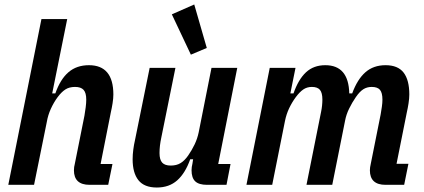

<svg xmlns="http://www.w3.org/2000/svg" viewBox="-20 -825 1891 857"><path d="M165 -740H280L213 -408H227Q249 -471 285.5 -502.5Q322 -534 377 -534Q486 -534 486 -403Q486 -386 482.5 -364Q479 -342 475 -325L429 -93H482L463 0H380Q310 0 310 -65Q310 -72 311 -79.5Q312 -87 314 -94L357 -309Q360 -326 362.5 -346Q365 -366 365 -380Q365 -411 353 -424Q341 -437 315 -437Q289 -437 271.5 -425.5Q254 -414 237 -391Q220 -368 207 -339.5Q194 -311 189 -281L132 0H17Z M763 -522 700 -211Q692 -174 692 -142Q692 -112 704 -99Q716 -86 742 -86Q768 -86 786 -97Q804 -108 820 -131Q836 -154 848.5 -180Q861 -206 867 -235L924 -522H1039L954 -93H1009L991 0H904Q868 0 851.5 -15.5Q835 -31 835 -65Q835 -72 836 -79.5Q837 -87 839 -95L842 -114H829Q807 -52 771 -20Q735 12 680 12Q624 12 598 -20.5Q572 -53 572 -114Q572 -135 575 -157.5Q578 -180 582 -197L648 -522ZM747 -761 847 -805 903 -611 832 -581Z M1080 0 1184 -522H1299L1276 -408H1290Q1312 -471 1346 -502.5Q1380 -534 1432 -534Q1536 -534 1539 -408H1552Q1575 -471 1611 -502.5Q1647 -534 1701 -534Q1756 -534 1781.5 -501Q1807 -468 1807 -403Q1807 -386 1803.5 -363.5Q1800 -341 1796 -324L1750 -94H1803L1784 0H1701Q1631 0 1631 -65Q1631 -77 1635 -94L1679 -314Q1682 -331 1684.5 -348.5Q1687 -366 1687 -380Q1687 -411 1676 -424Q1665 -437 1639 -437Q1618 -437 1601.5 -426.5Q1585 -416 1568 -391Q1552 -368 1538.5 -340.5Q1525 -313 1520 -285L1463 0H1348L1413 -325Q1416 -339 1417.5 -353.5Q1419 -368 1419 -380Q1419 -411 1408 -424Q1397 -437 1372 -437Q1350 -437 1333.5 -425.5Q1317 -414 1300 -391Q1283 -368 1270.5 -341.5Q1258 -315 1252 -285L1195 0Z"/></svg>

Font: IBM Plex Sans Cond SmBld
Style: Italic
Weight: 600
Width: 3
Italic angle: -11°
Designer: Mike Abbink, Paul van der Laan, Pieter van Rosmalen
Foundry: Bold Monday
Version: Version 1.3